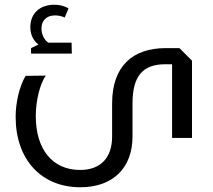

<svg xmlns="http://www.w3.org/2000/svg" viewBox="-20 -690 898 810"><path d="M142 -502 111 -487V-464H283L282 -510H184C165 -523 155 -546 155 -570C155 -604 177 -625 212 -625C226 -625 241 -622 253 -616L269 -654C253 -665 230 -670 209 -670C148 -670 108 -633 108 -576C108 -547 118 -521 142 -502ZM737 -487H679C539 -487 453 -410 453 -254V-114C453 -24 404 27 318 27C202 27 131 -59 131 -200C131 -266 148 -334 173 -371L88 -370C62 -326 46 -258 46 -197C46 -17 154 100 319 100C456 100 539 19 539 -114V-253C539 -369 582 -419 678 -419H706V-108H790V-434Z"/></svg>

Font: Hejaz
Style: Regular
Weight: 400
Designer: Bandar Raffah (Arabic) and Santiago Orozco (Latin)
Foundry: Caramella and Typemade
Version: Version 1.010;hotconv 1.0.109;makeotfexe 2.5.65596